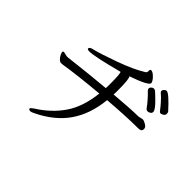

<svg xmlns="http://www.w3.org/2000/svg" viewBox="-160 -999 1321 1321"><g transform="rotate(45 500.0 -339.0)"><path d="M808 -446Q729 -445 579 -432Q580 -443 580 -454Q580 -465 580 -476Q580 -585 567 -597Q707 -646 707 -670Q707 -680 696.5 -694.5Q686 -709 671 -721Q656 -733 644 -733Q635 -733 635 -721V-716Q635 -700 624 -695Q558 -653 436.5 -609Q315 -565 259 -552Q231 -546 231 -532Q231 -523 252 -523Q302 -523 502 -576Q511 -570 511 -468V-446Q511 -436 510 -425Q347 -410 265.5 -400Q184 -390 178 -390H165L133 -397H130Q122 -396 122 -389Q122 -382 128.5 -368Q135 -354 147 -341.5Q159 -329 170 -329Q181 -329 187 -330Q302 -349 505 -367Q489 -224 426.5 -133Q364 -42 262 22Q238 38 238 45Q238 46 240 50Q245 55 254.5 55Q264 55 282 46Q419 -20 489.5 -122.5Q560 -225 575 -373Q748 -387 863 -387Q895 -387 895 -410V-415Q894 -429 875 -440.5Q856 -452 844 -453H840ZM820 -708Q811 -708 802.5 -699.5Q794 -691 794 -683Q794 -675 800 -670Q823 -651 847.5 -623Q872 -595 881.5 -581.5Q891 -568 899 -568Q907 -568 919.5 -575.5Q932 -583 932 -596Q932 -609 928 -614Q843 -708 820 -708ZM808 -524Q816 -515 826.5 -515Q837 -515 847 -522Q857 -529 857 -540Q857 -551 846 -566Q835 -581 818.5 -598Q802 -615 786 -630Q770 -645 763 -651Q756 -657 746.5 -657Q737 -657 728.5 -649Q720 -641 720 -632.5Q720 -624 726 -618Q775 -571 808 -524Z"/></g></svg>

Font: LXGW WenKai Mono TC
Style: Regular
Weight: 400
Designer: LXGW / Fontworks Inc.
Foundry: LXGW / Fontworks Inc.
Version: Version 1.330